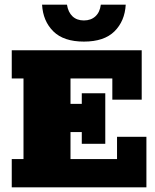

<svg xmlns="http://www.w3.org/2000/svg" viewBox="-20 -797 659 817"><path d="M30 0V-120H80V-463H30V-583H583V-373H458V-463H280V-355H328V-400H428V-185H328V-235H280V-120H478V-215H603V0ZM337 -620Q251 -620 207 -663.5Q163 -707 159 -777H265Q270 -745 288.5 -727.5Q307 -710 337 -710Q367 -710 386 -727.5Q405 -745 409 -777H515Q511 -707 467 -663.5Q423 -620 337 -620Z"/></svg>

Font: Rokkitt Black
Style: Regular
Weight: 900
Designer: Vernon Adams
Foundry: Vernon Adams
Version: Version 3.103